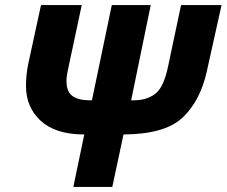

<svg xmlns="http://www.w3.org/2000/svg" viewBox="-20 -734 890 754"><path d="M268 0H421L465 -206H471Q631 -208 699 -274Q767 -340 792 -453L850 -714H691L640 -473Q623 -391 589.5 -365.5Q556 -340 504 -340H495L572 -714H419L341 -340H334Q288 -340 264.5 -357Q241 -374 241 -417Q241 -430 244 -445Q247 -460 250 -475L301 -714H141L92 -488Q86 -461 84 -437.5Q82 -414 82 -397Q82 -313 139.5 -260Q197 -207 306 -206H311Z"/></svg>

Font: Noto Sans Display Extra
Style: Italic
Weight: 800
Italic angle: -12°
Designer: Monotype Design Team
Foundry: Monotype Imaging Inc.
Version: Version 1.900